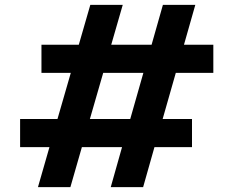

<svg xmlns="http://www.w3.org/2000/svg" viewBox="-20 -765 955 785"><path d="M182.2 -163.5H62.2V-278.5H215L269.5 -467.2H149.5V-582.2H302.2L349.2 -745H481.8L434.8 -582.2H599.8L646 -745H778.5L732.2 -582.2H852.2V-467.2H698.8L645 -278.5H765V-163.5H611.5L565.2 0H432.8L479 -163.5H314.8L267.8 0H135.2ZM512.5 -278.5 566.2 -467.2H402L347.5 -278.5Z"/></svg>

Font: Trafiko Sans Variable
Style: Regular
Weight: 400
Designer: Gumpita Rahayu / Trafiko
Foundry: Tokotype / Trafiko
Version: Version 0.001;FEAKit 1.0